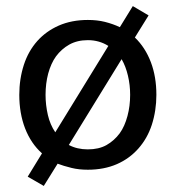

<svg xmlns="http://www.w3.org/2000/svg" viewBox="-20 -550 582 636"><path d="M271 -483.9Q302.2 -483.9 327.6 -477.5Q354.5 -470.7 377 -460L419.9 -529.8L472.2 -499L426.8 -425.8Q461.4 -392.6 480 -343.3Q498 -295.4 498 -235.8Q498 -183.6 482.9 -136.7Q468.3 -91.8 438.5 -58.1Q408.7 -24.4 367.2 -6.3Q324.7 12.2 271 12.2Q241.2 12.2 217.3 6.3Q189.5 -0.5 170.9 -7.8L125 65.9L71.8 35.2L119.1 -42Q82.5 -74.7 63 -125Q43.9 -174.8 43.9 -235.8Q43.9 -288.6 59.1 -335.4Q73.7 -380.4 103.5 -414.1Q132.8 -446.8 174.8 -465.3Q217.3 -483.9 271 -483.9ZM130.9 -235.8Q130.9 -202.1 138.7 -168.5Q146 -137.2 163.1 -111.8L338.9 -397.9Q308.6 -417 271 -417Q235.8 -417 209.5 -402.3Q183.6 -387.7 165.5 -363.3Q148.9 -340.3 139.6 -306.2Q130.9 -273.4 130.9 -235.8ZM271 -55.2Q307.1 -55.2 332.5 -69.3Q358.4 -84 376.5 -108.4Q393.1 -131.3 402.3 -166Q411.1 -198.7 411.1 -235.8Q411.1 -268.6 403.8 -299.3Q396.5 -330.6 382.8 -354L208 -69.8Q235.4 -55.2 271 -55.2Z"/></svg>

Font: Post Grotesk Regular
Style: Regular
Weight: 500
Version: 0.900; ttfautohint (v0.96) -l 8 -r 50 -G 200 -x 14 -w "gGD" 